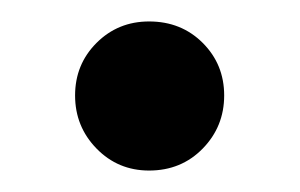

<svg xmlns="http://www.w3.org/2000/svg" viewBox="-20 -400 280 179"><path d="M189 -311Q189 -282 169 -261.5Q149 -241 119 -241Q90 -241 70 -261.5Q50 -282 50 -311Q50 -340 70 -360Q90 -380 119 -380Q149 -380 169 -360Q189 -340 189 -311Z"/></svg>

Font: Wolseley Sans
Style: Regular
Weight: 400
Designer: Carrois Corporate & Edenspiekermann AG
Foundry: Carrois Corporate GbR & Edenspiekermann AG
Version: Version 4.202